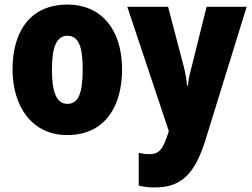

<svg xmlns="http://www.w3.org/2000/svg" viewBox="-20 -583 1105 843"><path d="M516 -278C516 -460 419 -563 277 -563C112 -563 35 -444 35 -278C35 -120 117 10 275 10C446 10 516 -123 516 -278ZM539 -553 721 -8 719 0C695 72 681 94 634 94C618 94 602 91 589 88V232C609 237 632 240 661 240C775 240 835 181 881 35L1063 -553H887L821 -288C812 -256 807 -230 805 -207H801C800 -229 794 -262 787 -290L718 -553ZM208 -277C208 -378 229 -426 276 -426C326 -426 343 -377 343 -278C343 -178 326 -127 276 -127C228 -127 208 -179 208 -277Z"/></svg>

Font: Noto Sans Condensed Black
Style: Regular
Weight: 900
Width: 3
Designer: Monotype Design Team
Foundry: Monotype Imaging Inc.
Version: Version 2.013